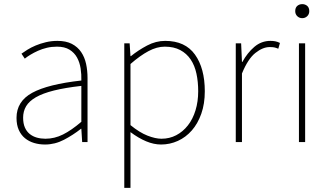

<svg xmlns="http://www.w3.org/2000/svg" viewBox="-20 -688 1594 930"><path d="M198 12Q170 12 145 4.5Q120 -3 101 -18.5Q82 -34 71 -58.5Q60 -83 60 -117Q60 -197 136 -238.5Q212 -280 374 -298Q375 -327 370.5 -356.5Q366 -386 353 -409.5Q340 -433 316.5 -447.5Q293 -462 256 -462Q230 -462 207 -456.5Q184 -451 164 -442Q144 -433 127.5 -423Q111 -413 100 -404L84 -428Q95 -436 112.5 -447Q130 -458 152.5 -467.5Q175 -477 202 -483.5Q229 -490 258 -490Q300 -490 328 -475.5Q356 -461 373 -436Q390 -411 397 -378.5Q404 -346 404 -310V0H378L374 -64H372Q334 -34 290 -11Q246 12 198 12ZM200 -16Q244 -16 285 -36.5Q326 -57 374 -98V-272Q295 -263 241 -249.5Q187 -236 154 -217Q121 -198 106.5 -173.5Q92 -149 92 -118Q92 -90 100.5 -70.5Q109 -51 124 -39Q139 -27 158.5 -21.5Q178 -16 200 -16Z M582 222V-478H608L612 -416H614Q650 -445 692.5 -467.5Q735 -490 780 -490Q877 -490 924.5 -423.5Q972 -357 972 -246Q972 -185 955 -137Q938 -89 909 -56Q880 -23 841.5 -5.5Q803 12 760 12Q725 12 688 -3.5Q651 -19 612 -48V222ZM762 -16Q801 -16 833.5 -33Q866 -50 890 -80.5Q914 -111 927 -153.5Q940 -196 940 -246Q940 -292 931.5 -331.5Q923 -371 903.5 -400Q884 -429 853 -445.5Q822 -462 778 -462Q740 -462 699.5 -440.5Q659 -419 612 -378V-82Q656 -46 694.5 -31Q733 -16 762 -16Z M1122 0V-478H1148L1152 -388H1154Q1178 -432 1212 -461Q1246 -490 1290 -490Q1302 -490 1313 -488Q1324 -486 1336 -480L1328 -452Q1316 -457 1308 -458.5Q1300 -460 1286 -460Q1253 -460 1217 -431.5Q1181 -403 1152 -332V0Z M1428 0V-478H1458V0ZM1444 -600Q1430 -600 1420 -609.5Q1410 -619 1410 -634Q1410 -651 1420 -659.5Q1430 -668 1444 -668Q1458 -668 1468 -659.5Q1478 -651 1478 -634Q1478 -619 1468 -609.5Q1458 -600 1444 -600Z"/></svg>

Font: TypoPRO Source Sans Pro
Style: Regular
Weight: 200
Designer: Paul D. Hunt
Foundry: Adobe Systems Incorporated
Version: Version 2.020;PS 2.000;hotconv 1.0.86;makeotf.lib2.5.63406